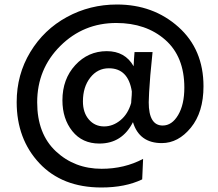

<svg xmlns="http://www.w3.org/2000/svg" viewBox="-20 -650 966 852"><path d="M611 146Q536 182 430 182Q256 182 155 74.5Q54 -33 54 -197Q54 -319 114.5 -419Q175 -519 277 -574.5Q379 -630 499 -630Q660 -630 771.5 -530.5Q883 -431 883 -267Q883 -152 827 -83.5Q771 -15 698 -15Q598 -15 570 -108Q522 -13 421 -13Q345 -13 301 -68Q257 -123 257 -205Q257 -299 314 -361Q371 -423 454 -423Q535 -423 573 -356Q573 -365 574.5 -386Q576 -407 577 -419H657L647 -316Q640 -226 640 -196Q640 -93 702 -93Q743 -93 770.5 -139.5Q798 -186 798 -261Q798 -399 713 -473.5Q628 -548 496 -548Q350 -548 247.5 -446Q145 -344 145 -196Q145 -56 228 21.5Q311 99 431 99Q532 99 615 55ZM442 -89Q481 -89 514.5 -116.5Q548 -144 562 -193Q562 -199 563 -209Q564 -219 564.5 -227.5Q565 -236 565 -244Q549 -347 463 -347Q413 -347 380.5 -305.5Q348 -264 348 -200Q348 -150 374.5 -119.5Q401 -89 442 -89Z"/></svg>

Font: Hind Siliguri Medium
Style: Regular
Weight: 500
Designer: Jyotish Sonowal
Foundry: Indian Type Foundry
Version: Version 1.001;PS 1.0;hotconv 1.0.86;makeotf.lib2.5.63406; tt